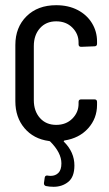

<svg xmlns="http://www.w3.org/2000/svg" viewBox="-20 -534 420 738"><path d="M164 141Q168 142 175 142Q193 142 204.5 130.5Q216 119 216 94Q216 53 173 10Q171 8 168 8Q109 0 74 -41.5Q39 -83 39 -145V-361Q39 -429 82 -471.5Q125 -514 196 -514Q243 -514 278.5 -495.5Q314 -477 333.5 -445Q353 -413 353 -375V-366Q353 -356 343 -356L292 -354Q282 -354 282 -364V-371Q282 -404 258 -428Q234 -452 196 -452Q157 -452 133.5 -425.5Q110 -399 110 -357V-149Q110 -107 133.5 -80.5Q157 -54 196 -54Q234 -54 258 -78Q282 -102 282 -135V-142Q282 -152 292 -152H343Q353 -152 353 -142V-131Q353 -79 319 -41Q285 -3 228 6Q223 8 226 11Q266 51 266 102Q266 146 242.5 165Q219 184 186 184Q170 184 156 181Q148 178 149 169L152 148Q153 143 156.5 141.5Q160 140 164 141Z"/></svg>

Font: Barlow Condensed
Style: Regular
Weight: 400
Width: 3
Designer: Jeremy Tribby
Foundry: Tribby Type
Version: Version 1.500